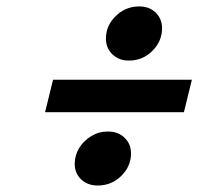

<svg xmlns="http://www.w3.org/2000/svg" viewBox="-20 -651 621 601"><path d="M121.1 -299.8 146 -401.4H580.6L555.7 -299.8ZM213.9 -138.2Q213.9 -165 228 -188Q242.2 -210.9 265.9 -225.1Q289.6 -239.3 318.4 -239.3Q350.1 -239.3 370.1 -219.7Q390.1 -200.2 390.1 -170.9Q390.1 -130.4 359.6 -100.3Q329.1 -70.3 285.6 -70.3Q254.4 -70.3 234.1 -89.4Q213.9 -108.4 213.9 -138.2ZM311.5 -530.3Q311.5 -570.8 342.3 -600.8Q373 -630.9 416 -630.9Q447.8 -630.9 467.5 -611.3Q487.3 -591.8 487.3 -562.5Q487.3 -522 457 -491.7Q426.8 -461.4 383.3 -461.4Q352.1 -461.4 331.8 -481Q311.5 -500.5 311.5 -530.3Z"/></svg>

Font: Andika
Style: Bold Italic
Weight: 700
Italic angle: -14°
Designer: Victor Gaultney, Annie Olsen, Julie Remington, Don Collingsworth, Eric Hays, Becca Hirsbrunner
Foundry: SIL International
Version: Version 6.101